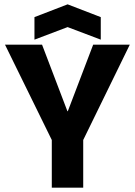

<svg xmlns="http://www.w3.org/2000/svg" viewBox="-20 -866 622 886"><path d="M219 0V-220L3 -660H174L291 -353H293L410 -660H579L364 -220V0ZM139 -683V-787L292 -846L445 -787V-683L292 -741Z"/></svg>

Font: Bricolage Grotesque 48pt Bricolage Grotesque 48pt Regular
Style: Bold
Weight: 700
Designer: Mathieu Triay
Foundry: Atelier Triay
Version: Version 1.000; ttfautohint (v1.8.4.7-5d5b);gftools[0.9.32]